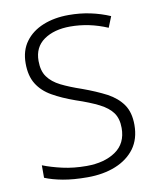

<svg xmlns="http://www.w3.org/2000/svg" viewBox="-83 -789 712 864"><g transform="rotate(-10 273.0 -357.0)"><path d="M495.6 -186Q495.6 -122.1 463.9 -78.6Q431.6 -35.2 375.7 -12.7Q319.8 9.8 247.6 9.8Q183.6 9.8 135.7 1Q87.9 -7.8 53.7 -22V-79.1Q91.8 -64 142.3 -52.5Q192.9 -41 252 -41Q333.5 -41 385 -76.4Q436.5 -111.8 436.5 -182.1Q436.5 -224.6 417.5 -251.5Q397.9 -278.8 357.4 -299.3Q316.9 -319.8 253.9 -340.8Q193.4 -362.3 150.9 -386.7Q107.9 -411.1 84.7 -448.5Q61.5 -485.8 61.5 -543Q61.5 -602.1 91.3 -642.1Q120.6 -682.1 172.1 -703.1Q223.6 -724.1 289.6 -724.1Q341.8 -724.1 388.7 -714.1Q435.5 -704.1 477.5 -686L457.5 -636.2Q374 -671.9 287.6 -671.9Q213.9 -671.9 167.2 -639.4Q120.6 -606.9 120.6 -543.9Q120.6 -498 140.6 -470.7Q160.6 -442.9 198.7 -423.8Q236.8 -404.8 291.5 -386.2Q353.5 -363.8 400.4 -339.4Q445.8 -314.9 470.7 -279.1Q495.6 -243.2 495.6 -186Z"/></g></svg>

Font: Nokora Light
Style: Regular
Weight: 300
Designer: Danh Hong
Version: Version 8.000; ttfautohint (v1.8.3)